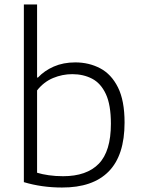

<svg xmlns="http://www.w3.org/2000/svg" viewBox="-20 -828 631 857"><path d="M256.5 9Q166.5 9 86.5 -15V-808H145.5V-482H149.5Q178 -512.5 220.2 -531Q262.5 -549.5 316 -549.5Q377 -549.5 427 -523.2Q477 -497 506.5 -438Q536 -379 536 -281Q536 -134.5 465 -62.5Q394 9.5 256.5 9ZM261.5 -41.5Q367 -41.5 421 -97.2Q475 -153 475 -275.5Q475 -360 452.5 -408.2Q430 -456.5 391 -476.8Q352 -497 302.5 -497Q258.5 -497 217 -479.8Q175.5 -462.5 145.5 -424.5V-57Q168 -50 197.8 -45.8Q227.5 -41.5 261.5 -41.5Z"/></svg>

Font: Encode Sans Semi Expanded Light
Style: Regular
Weight: 300
Width: 6
Designer: Multiple Designers
Foundry: Impallari Type
Version: Version 3.000; ttfautohint (v1.8.3) -l 8 -r 50 -G 200 -x 14 